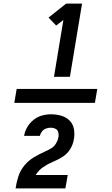

<svg xmlns="http://www.w3.org/2000/svg" viewBox="-20 -870 616 1060"><path d="M278 -446H366L433 -850H345L248 -773L290 -729L330 -760ZM504 -302 517 -379H72L59 -302ZM341 170 354 96H177Q193 70 218.5 52.5Q244 35 272 23.5Q300 12 326 -4.5Q352 -21 368 -47.5Q384 -74 388 -102Q393 -130 388 -158Q383 -186 363.5 -205Q344 -224 317 -231.5Q290 -239 261 -239Q236 -239 211 -232Q186 -225 165 -208Q144 -191 130.5 -168Q117 -145 113 -120H200Q203 -133 212 -144.5Q221 -156 234.5 -160.5Q248 -165 261 -165Q275 -165 286.5 -159Q298 -153 301.5 -140.5Q305 -128 303 -114L302 -111Q299 -94 289 -77.5Q279 -61 262.5 -51Q246 -41 229 -34L228 -33Q196 -19 166 -1Q136 17 113.5 45Q91 73 81 105Q71 137 66 170Z"/></svg>

Font: Iosevka Sparkle Oblique
Style: Bold
Weight: 700
Italic angle: -9°
Designer: Belleve Invis
Foundry: Belleve Invis
Version: Version 4.5.0; ttfautohint (v1.8.3)